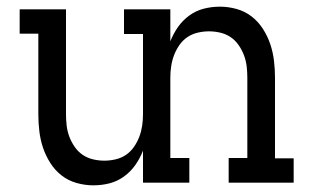

<svg xmlns="http://www.w3.org/2000/svg" viewBox="-20 -548 940 576"><path d="M260 8Q235 8 210 1Q185 -6 165 -21.5Q145 -37 131 -59Q117 -81 109 -105Q101 -129 98 -154.5Q95 -180 95 -205V-447H39V-520H178V-205Q178 -188 180 -171Q182 -154 188 -138Q194 -122 204 -107.5Q214 -93 228 -83.5Q242 -74 259 -70Q276 -66 293 -66Q310 -66 327 -70Q344 -74 358 -83.5Q372 -93 382 -107.5Q392 -122 398 -138Q404 -154 406.5 -171Q409 -188 409 -205V-446H352V-520H491V-424Q500 -447 514 -467Q528 -487 548 -501.5Q568 -516 591.5 -522Q615 -528 640 -528Q665 -528 690 -521Q715 -514 735 -498.5Q755 -483 769 -461Q783 -439 791 -415Q799 -391 802 -365.5Q805 -340 805 -315V-73H861V0H666V-74H722V-315Q722 -332 720 -349Q718 -366 712 -382Q706 -398 696 -412.5Q686 -427 672 -436.5Q658 -446 641 -450Q624 -454 607 -454Q590 -454 573 -450Q556 -446 542 -436.5Q528 -427 518 -412.5Q508 -398 502 -382Q496 -366 493.5 -349Q491 -332 491 -315V-74H548V0H409V-96Q400 -73 386 -53Q372 -33 352 -18.5Q332 -4 308.5 2Q285 8 260 8Z"/></svg>

Font: Iosevka Etoile
Style: Regular
Weight: 400
Designer: Belleve Invis
Foundry: Belleve Invis
Version: Version 33.2.4